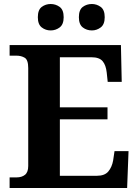

<svg xmlns="http://www.w3.org/2000/svg" viewBox="-20 -939 693 959"><path d="M28 0V-53H63Q89 -53 105 -66Q121 -79 121 -110V-599Q121 -640 103.5 -650.5Q86 -661 62 -661H28V-714H584L588 -530H518L513 -577Q509 -614 492.5 -633.5Q476 -653 437 -653H279V-403H517V-343H279V-61H464Q503 -61 521 -82.5Q539 -104 545 -137L552 -184H622L615 0ZM439 -787Q413 -787 393.5 -802Q374 -817 374 -853Q374 -890 393.5 -904.5Q413 -919 439 -919Q463 -919 483 -904.5Q503 -890 503 -853Q503 -817 483 -802Q463 -787 439 -787ZM233 -787Q208 -787 188.5 -802Q169 -817 169 -853Q169 -890 188.5 -904.5Q208 -919 233 -919Q258 -919 278 -904.5Q298 -890 298 -853Q298 -817 278 -802Q258 -787 233 -787Z"/></svg>

Font: Noto Serif
Style: Bold
Weight: 700
Designer: Monotype Design Team
Foundry: Monotype Imaging Inc.
Version: Version 2.014